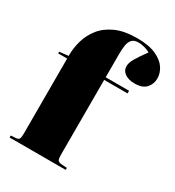

<svg xmlns="http://www.w3.org/2000/svg" viewBox="-187 -892 913 1002"><g transform="rotate(30 270.0 -391.0)"><path d="M26 0V-12L57 -14Q71 -15 75.5 -23.5Q80 -32 80 -57V-507H26V-517L80 -523V-530Q80 -571 92.5 -615Q105 -659 134.5 -697Q164 -735 215.5 -758.5Q267 -782 344 -782Q415 -782 458 -762.5Q501 -743 520.5 -713.5Q540 -684 540 -652Q540 -619 518.5 -594.5Q497 -570 449 -570Q413 -570 390.5 -585.5Q368 -601 368 -628Q368 -648 382.5 -673.5Q397 -699 432 -747Q419 -755 398.5 -760.5Q378 -766 362 -766Q335 -766 322.5 -752Q310 -738 306.5 -715Q303 -692 303 -663V-523H444V-507H303V-58Q303 -35 307 -25.5Q311 -16 333 -14L364 -12V0Z"/></g></svg>

Font: Literata 72pt Black
Style: Regular
Weight: 900
Designer: Latin by Veronika Burian and Jose Scaglione. Greek by Irene Vlachou. Cyrillic by Vera Evstafieva.
Foundry: TypeTogether
Version: Version 3.002